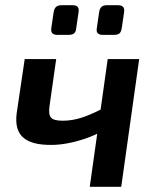

<svg xmlns="http://www.w3.org/2000/svg" viewBox="-20 -718 596 738"><path d="M196 -491 170 -308Q166 -277 176.5 -265.5Q187 -254 221 -254Q257 -254 293 -265.5Q329 -277 375 -301L382 -219Q350 -200 313 -187Q276 -174 241.5 -167.5Q207 -161 179 -161Q103 -160 69.5 -189Q36 -218 44 -282L75 -491ZM515 -491 446 0H325L394 -491ZM258 -698Q274 -698 279 -691Q284 -684 282 -671L273 -610Q272 -596 265 -590Q258 -584 244 -584H200Q174 -584 177 -609L186 -670Q188 -684 195 -691Q202 -698 217 -698ZM432 -698Q448 -698 453.5 -691Q459 -684 457 -671L448 -610Q446 -596 439.5 -590Q433 -584 419 -584H375Q348 -584 352 -609L361 -671Q363 -685 370 -691.5Q377 -698 391 -698Z"/></svg>

Font: Exo 2 SemiBold
Style: Italic
Weight: 600
Italic angle: -8°
Designer: Natanael Gama
Foundry: Natanael Gama
Version: Version 2.010